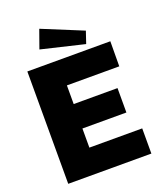

<svg xmlns="http://www.w3.org/2000/svg" viewBox="-167 -1051 991 1161"><g transform="rotate(-20 329.0 -470.5)"><path d="M225 -941 183 -823 460 -757 486 -834ZM69 0H604V-162H264V-285H547V-442H265V-562H602L603 -723H69Z"/></g></svg>

Font: United Sans Black
Style: Regular
Weight: 900
Designer: Pablo Impallari, Rodrigo Fuenzalida (Modified by Dan O. Williams)
Version: Version 1.000;PS 001.000;hotconv 1.0.88;makeotf.lib2.5.64775